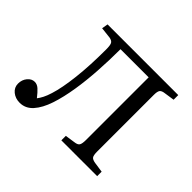

<svg xmlns="http://www.w3.org/2000/svg" viewBox="-124 -671 849 849"><g transform="rotate(45 300.0 -247.0)"><path d="M83 13Q56 13 37 -2.5Q18 -18 18 -42Q18 -66 32 -83Q46 -100 65 -100Q80 -100 93 -88.5Q106 -77 123 -55Q131 -65 139 -80.5Q147 -96 154 -119Q169 -166 178 -244.5Q187 -323 187 -424Q187 -450 182 -459.5Q177 -469 161 -472L108 -478L113 -507H555V-478L508 -471Q490 -469 484 -461Q478 -453 478 -432V-77Q478 -54 483.5 -46Q489 -38 507 -35L555 -28V0H331V-28L378 -35Q396 -37 401.5 -46Q407 -55 407 -79V-470H231Q231 -401 226.5 -332Q222 -263 213 -207Q203 -143 186.5 -93.5Q170 -44 144.5 -15.5Q119 13 83 13Z"/></g></svg>

Font: Literata 36pt Light
Style: Regular
Weight: 300
Designer: Latin by Veronika Burian and Jose Scaglione. Greek by Irene Vlachou. Cyrillic by Vera Evstafieva.
Foundry: TypeTogether
Version: Version 3.002